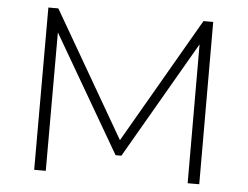

<svg xmlns="http://www.w3.org/2000/svg" viewBox="-50 -762 1065 825"><g transform="rotate(5 482.0 -350.0)"><path d="M126 -700H169L482 -159L795 -700H837L838 0H788L787 -599L494 -93H469L176 -597V0H126Z"/></g></svg>

Font: Goldbeck Next Light
Style: Regular
Weight: 300
Designer: Julieta Ulanovsky
Foundry: Julieta Ulanovsky
Version: Version 7.200